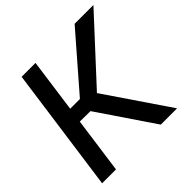

<svg xmlns="http://www.w3.org/2000/svg" viewBox="-188 -908 1076 1076"><g transform="rotate(-45 350.0 -370.5)"><path d="M493 0H622L365 -378L700 -741H551L274 -422H197L241 -741H131L28 0H138L184 -333L268 -332Z"/></g></svg>

Font: Cheyenne Sans Medium
Style: Italic
Weight: 500
Italic angle: -8.13011°
Designer: The Public Sans project authors (U.S. Web Design System), Libre Franklin designed by Pablo Impallari and Rodrigo Fuenzal
Foundry: The Cheyenne Sans Project Authors
Version: Version 2.007